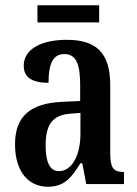

<svg xmlns="http://www.w3.org/2000/svg" viewBox="-20 -698 518 728"><path d="M122 -613H356V-678H122ZM161 10C225 10 250 -24 285 -79H292L307 0H450V-46H447C410 -46 398 -62 398 -117V-375C398 -501 342 -547 233 -547C139 -547 70 -513 70 -449C70 -405 101 -384 164 -384C164 -451 178 -493 224 -493C272 -493 284 -449 284 -373V-315L218 -312C96 -307 37 -258 37 -151C37 -41 93 10 161 10ZM203 -49C168 -49 153 -86 153 -146C153 -222 176 -262 247 -267L285 -270V-191C285 -109 253 -49 203 -49Z"/></svg>

Font: Noto Serif Armenian ExtraCondensed SemiBold
Style: Regular
Weight: 600
Width: 2
Designer: Monotype Design Team
Foundry: Monotype Imaging Inc.
Version: Version 2.008